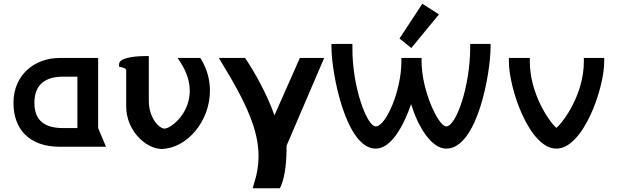

<svg xmlns="http://www.w3.org/2000/svg" viewBox="-20 -785 3298 1027"><path d="M394 -100H317C224 -100 164 -136 164 -235C164 -334 224 -375 317 -375H394ZM300 -475C162 -475 52 -382 52 -235C52 -94 136 0 300 0H547L505 -100V-475Z M1057 -466 1051 -475H930L946 -450C982 -395 995 -344 995 -299C995 -196 924 -123 878 -102C868 -98 862 -97 861 -97C831 -97 776 -154 776 -246V-485H753C735 -485 617 -483 617 -442V-428L631 -425C649 -421 655 -416 655 -409V-216C655 -87 758 9 843 12C982 9 1103 -139 1103 -299C1103 -357 1089 -411 1057 -466Z M1166 -449C1299 -233 1363 -87 1363 50C1363 100 1355 148 1338 199L1332 222H1477L1483 210C1508 149 1513 67 1513 -6L1714 -475H1584L1448 -168C1406 -288 1338 -404 1297 -466L1290 -475H1151Z M2239 -765 2117 -579 2180 -528 2328 -708ZM2127 -457C2127 -299 2044 -109 1990 -109H1989C1944 -109 1865 -314 1865 -524V-550H1753V-532C1753 -397 1829 10 1990 10C2070 10 2137 -106 2179 -228C2215 -110 2286 10 2367 10C2534 10 2604 -397 2604 -532V-550H2495V-532C2495 -324 2420 -109 2367 -109H2366C2326 -109 2235 -299 2235 -457V-475H2127Z M3212 -475H3103V-456C3103 -282 2996 -135 2956 -101C2917 -135 2814 -284 2814 -456V-475H2702V-456C2702 -313 2811 10 2956 10C3100 10 3212 -312 3212 -456Z"/></svg>

Font: Mint Spirit
Style: Bold
Weight: 700
Designer: HARENDAL Hirwen
Foundry: Arkandis Digital Foundry.
Version: Version 1.004;FFEdit